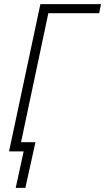

<svg xmlns="http://www.w3.org/2000/svg" viewBox="-20 -734 510 931"><path d="M56.2 176.8 94.7 0H23.9L175.8 -713.9H469.7L460.9 -669.9H214.4L82 -44.4H151.9L103 176.8Z"/></svg>

Font: Open Sans SemiCondensed Light
Style: Italic
Weight: 300
Width: 4
Italic angle: -12°
Designer: Monotype Design Team
Foundry: Monotype Imaging Inc.
Version: Version 3.000